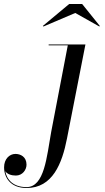

<svg xmlns="http://www.w3.org/2000/svg" viewBox="-188 -683 526 963"><path d="M189.5 -618 310.5 -550 312.5 -553 224 -663H159L27 -553L30 -550ZM240.5 -460H56V-455.5H152L68.5 -20C46.5 103 35 255.5 -55 255.5C-122 255.5 -154 218 -161.5 175.5C-151.5 191 -130 197.5 -108.5 197.5C-75 197.5 -55 168.5 -55 143C-55 103 -85.5 89 -110.5 89C-141 89 -167.5 115 -167.5 156C-167.5 207.5 -135.5 260 -54.5 260C75.5 260 123.5 137.5 148 11.5Z"/></svg>

Font: Bodoni* 36pt
Style: Italic
Weight: 400
Italic angle: -13°
Version: Version 2.3